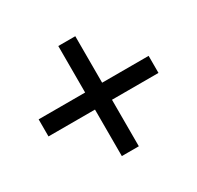

<svg xmlns="http://www.w3.org/2000/svg" viewBox="-133 -807 932 908"><g transform="rotate(-30 333.0 -352.5)"><path d="M286.6 -305.7H32.7V-398.9H286.6V-652.8H379.4V-398.9H633.3V-305.7H379.4V-51.8H286.6Z"/></g></svg>

Font: Decalotype Medium
Style: Regular
Weight: 500
Designer: Alfredo Marco Pradil
Foundry: Alfredo Marco Pradil
Version: Version 1.0